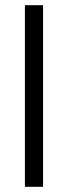

<svg xmlns="http://www.w3.org/2000/svg" viewBox="-20 -720 264 740"><path d="M146 0V-700H76V0Z"/></svg>

Font: LilGrotesk
Style: Regular
Weight: 400
Designer: Bastien Sozeau
Foundry: NBR — Bastien Sozeau
Version: Version 2.001